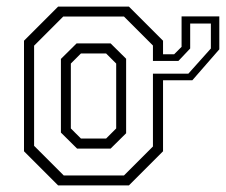

<svg xmlns="http://www.w3.org/2000/svg" viewBox="-20 -560 682 580"><path d="M172.5 -30H354.5L442 -117.5V-422.5L354.5 -510H171L83 -422V-119.5ZM213 -111 164 -159.5V-382L211.5 -429H314L361 -382.5V-157.5L314 -111ZM224.5 -141.5H300.5L331 -172V-368L300.5 -398.5H224.5L194 -368V-172ZM554.5 -489V-413.5L519 -376H442V-337.5H549L617 -413.5V-489ZM528.5 -510.5H642.5V-411L561 -317.5H472.5V-103L369.5 0H155.5L52.5 -103V-437L155.5 -540H369.5L472.5 -437V-396H506L528.5 -418.5Z"/></svg>

Font: Tourney Thin Light
Style: Regular
Weight: 300
Version: Version 1.015